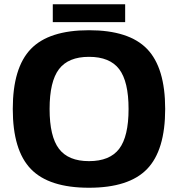

<svg xmlns="http://www.w3.org/2000/svg" viewBox="-20 -862 836 902"><path d="M125 -632Q210 -720 398 -720Q586 -720 671 -632Q756 -544 756 -350Q756 -156 671 -68Q586 20 398 20Q210 20 125 -68Q40 -156 40 -350Q40 -544 125 -632ZM398 -595Q301 -595 257 -537Q213 -479 213 -350Q213 -221 257 -163Q301 -105 398 -105Q496 -105 540 -163Q584 -221 584 -350Q584 -479 540 -537Q496 -595 398 -595ZM228 -842H568V-758H228Z"/></svg>

Font: Fivo Sans Modern
Style: Regular
Weight: 700
Designer: Alexander Slobzheninov
Foundry: Alexander Slobzheninov
Version: 1.0